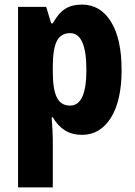

<svg xmlns="http://www.w3.org/2000/svg" viewBox="-20 -580 589 840"><path d="M338 -560Q419 -560 465.5 -485Q512 -410 512 -274Q512 -139 465 -64.5Q418 10 339 10Q295 10 263.5 -10Q232 -30 211 -67H206Q208 -38 209.5 -14Q211 10 211 28V240H59V-550H182L204 -478H211Q236 -523 265.5 -541.5Q295 -560 338 -560ZM287 -435Q246 -435 228.5 -400Q211 -365 211 -289V-264Q211 -190 228.5 -154Q246 -118 287 -118Q358 -118 358 -274Q358 -435 287 -435Z"/></svg>

Font: Noto Sans Armenian Condensed ExtraBold
Style: Regular
Weight: 800
Width: 3
Designer: Monotype Design Team
Foundry: Monotype Imaging Inc.
Version: Version 2.008; ttfautohint (v1.8.4.7-5d5b)